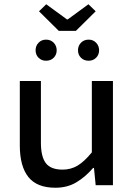

<svg xmlns="http://www.w3.org/2000/svg" viewBox="-20 -869 640 901"><path d="M240 12Q153 12 113 -38.5Q73 -89 73 -186V-489H172V-199Q172 -134 195 -103.5Q218 -73 274 -73Q312 -73 343.5 -91.5Q375 -110 411 -154V-489H510V0H429L421 -81H417Q381 -39 338.5 -13.5Q296 12 240 12ZM196 -584Q175 -584 161 -598Q147 -612 147 -633Q147 -654 161 -668.5Q175 -683 196 -683Q218 -683 232 -668.5Q246 -654 246 -633Q246 -612 232 -598Q218 -584 196 -584ZM396 -584Q374 -584 360 -598Q346 -612 346 -633Q346 -654 360 -668.5Q374 -683 396 -683Q417 -683 431 -668.5Q445 -654 445 -633Q445 -612 431 -598Q417 -584 396 -584ZM256 -724 163 -816 197 -849 294 -778H298L395 -849L429 -816L336 -724Z"/></svg>

Font: Source Code Pro Medium
Style: Regular
Weight: 500
Monospace: yes
Designer: Paul D. Hunt, Teo Tuominen
Foundry: Adobe Systems Incorporated
Version: Version 2.030;PS 1.000;hotconv 16.6.51;makeotf.lib2.5.65220